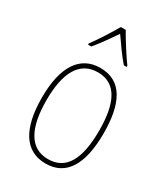

<svg xmlns="http://www.w3.org/2000/svg" viewBox="-190 -852 835 952"><g transform="rotate(30 227.5 -376.5)"><path d="M242 -763H214C190 -720 143 -647 117 -613V-606H135C165 -640 202 -695 228 -732C255 -693 291 -641 322 -606H338V-613C319 -638 267 -718 242 -763ZM404 -264C404 -428 356 -537 229 -537C111 -537 50 -440 50 -265C50 -88 110 10 229 10C347 10 404 -87 404 -264ZM76 -265C76 -423 125 -512 229 -512C339 -512 378 -413 378 -265C378 -102 332 -15 228 -15C124 -15 76 -107 76 -265Z"/></g></svg>

Font: Noto Sans Armenian Condensed Thin
Style: Regular
Weight: 100
Width: 3
Designer: Monotype Design Team
Foundry: Monotype Imaging Inc.
Version: Version 2.008